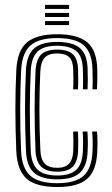

<svg xmlns="http://www.w3.org/2000/svg" viewBox="-20 -746 452 774"><path d="M211 8Q125.5 8 87.6 -25.4Q49.8 -58.8 45.8 -134.8Q44 -177.2 43 -219.2Q42 -261.2 42 -302.5Q42 -343.8 42.9 -384.2Q43.8 -424.8 45.8 -464.2Q50 -543.5 89.6 -575.8Q129.2 -608 210 -608Q292.5 -608 331.1 -576.1Q369.8 -544.2 372 -467.8Q372.5 -450.8 372.4 -428.8Q372.2 -406.8 371 -386H352.8Q353.8 -401.8 353.6 -422.4Q353.5 -443 352.8 -467.2Q350.8 -534.5 317.6 -563.5Q284.5 -592.5 210 -592.5Q136.2 -592.5 102.6 -562.5Q69 -532.5 65.2 -463.2Q63.5 -426.2 62.5 -387.2Q61.5 -348.2 61.4 -307.5Q61.2 -266.8 62.2 -223.8Q63.2 -180.8 65.2 -135.2Q68.5 -66.8 102.8 -37.1Q137 -7.5 211 -7.5Q284.2 -7.5 317 -37.2Q349.8 -67 352.8 -135Q354 -159.5 353.6 -179.6Q353.2 -199.8 351.8 -215.8H371Q372.5 -200.5 372.9 -179.5Q373.2 -158.5 372 -134.2Q368.8 -58 331.4 -25Q294 8 211 8ZM211 -23Q147.2 -23 117.4 -49.5Q87.5 -76 84.8 -136.2Q82.8 -181.8 81.8 -224Q80.8 -266.2 80.8 -306.2Q80.8 -346.2 81.8 -384.9Q82.8 -423.5 84.5 -461.8Q87.8 -526 118.4 -551.5Q149 -577 210 -577Q273 -577 302.4 -552Q331.8 -527 333.2 -466.8Q334 -444.2 334 -424.2Q334 -404.2 333 -386H314Q315 -402.2 314.9 -422.8Q314.8 -443.2 314 -466.2Q312.8 -519.5 287 -540.5Q261.2 -561.5 210 -561.5Q156.2 -561.5 131.5 -538.2Q106.8 -515 104 -460.8Q102.2 -421 101.2 -382.1Q100.2 -343.2 100.2 -303.8Q100.2 -264.2 101.1 -223.1Q102 -182 104 -137.8Q106.5 -85.5 131.5 -62Q156.5 -38.5 211 -38.5Q262.2 -38.5 286.9 -61Q311.5 -83.5 314 -135.8Q315 -157 314.9 -176.9Q314.8 -196.8 313.2 -215.8H332.5Q333.8 -198 334.1 -178.8Q334.5 -159.5 333.2 -135.2Q330.8 -76.2 302.2 -49.6Q273.8 -23 211 -23ZM211 -54Q166 -54 145.6 -74.5Q125.2 -95 123.2 -138.5Q121.5 -184 120.5 -224.6Q119.5 -265.2 119.5 -303.6Q119.5 -342 120.5 -380.4Q121.5 -418.8 123.2 -460.2Q125.8 -506.2 145.9 -526.1Q166 -546 210 -546Q253 -546 273.2 -527.8Q293.5 -509.5 294.8 -464.8Q295 -448 295.2 -426.5Q295.5 -405 294.2 -386H274.8Q276 -405 275.9 -424.8Q275.8 -444.5 275.2 -464.5Q274.5 -499.5 259.4 -515Q244.2 -530.5 210 -530.5Q176 -530.5 160.2 -513.6Q144.5 -496.8 142.5 -458Q140.8 -418.5 139.8 -380.5Q138.8 -342.5 138.8 -304Q138.8 -265.5 139.8 -224.9Q140.8 -184.2 142.8 -139.5Q144.2 -103.8 160.2 -86.6Q176.2 -69.5 211 -69.5Q244 -69.5 259 -86.8Q274 -104 275.2 -137.8Q276 -157.8 275.9 -177.1Q275.8 -196.5 274.8 -215.8H294Q295.2 -198.8 295.4 -178.2Q295.5 -157.8 294.8 -137.2Q293 -94.5 273.4 -74.2Q253.8 -54 211 -54ZM161.5 -710V-726.5H258.5V-710ZM161.5 -645V-661.2H258.5V-645ZM161.5 -677.5V-693.8H258.5V-677.5Z"/></svg>

Font: Big Shoulders Inline Text Thin SemiBold
Style: Regular
Weight: 600
Version: Version 2.002